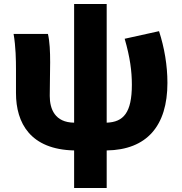

<svg xmlns="http://www.w3.org/2000/svg" viewBox="-20 -739 909 961"><path d="M604 -545C631 -452 640 -382 640 -315C640 -175 598 -128 514 -125V-719H351V-125C255 -126 229 -193 229 -259C229 -302 231 -383 231 -427C231 -481 229 -530 220 -569H48C59 -506 60 -437 60 -392V-273C60 -123 132 9 351 14V202H514V14C715 11 818 -109 818 -324C818 -411 803 -500 776 -583Z"/></svg>

Font: Noto Sans CJK Black
Style: Bold
Weight: 900
Designer: Ryoko NISHIZUKA (kana & ideographs); Paul D. Hunt (Latin, Greek & Cyrillic); Wenlong ZHANG (bopomofo); Sandoll Communica
Foundry: Adobe Systems Incorporated
Version: Version 1.000;PS 1;hotconv 1.0.78;makeotf.lib2.5.61930